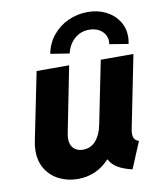

<svg xmlns="http://www.w3.org/2000/svg" viewBox="-85 -825 757 902"><g transform="rotate(-10 293.5 -374.5)"><path d="M40 -155.8Q40 -179.2 44.9 -202.1L110.4 -525.4H265.6L203.1 -210Q200.7 -199.2 200.7 -185.5Q200.7 -155.8 217.5 -139.6Q234.4 -123.5 261.7 -123.5Q298.8 -123.5 322.8 -151.1Q346.7 -178.7 355.5 -223.1L416.5 -525.4H572.3L502.4 -176.8Q500.5 -167 500.5 -156.7Q500.5 -141.1 507.1 -131.8Q513.7 -122.6 526.9 -118.7L474.1 7.8Q387.7 -12.2 367.2 -58.1H364.3Q335.4 -26.4 297.4 -9.3Q259.3 7.8 214.4 7.8Q167 7.8 127.2 -11.5Q87.4 -30.8 63.7 -67.6Q40 -104.5 40 -155.8ZM469.7 -604Q469.7 -622.1 459.7 -638.2Q449.7 -654.3 430.7 -664.1Q411.6 -673.8 385.3 -673.8Q357.9 -673.8 335.4 -661.1Q313 -648.4 298.1 -627Q283.2 -605.5 277.8 -579.6L187.5 -593.8Q196.8 -642.6 226.8 -679.7Q256.8 -716.8 300.8 -736.8Q344.7 -756.8 394.5 -756.8Q441.4 -756.8 479.7 -738Q518.1 -719.2 540 -685.8Q562 -652.3 562 -610.4Q562 -594.2 558.1 -575.7L468.3 -590.3Q469.7 -597.2 469.7 -604Z"/></g></svg>

Font: Reddit Sans Fudge ExBold Italic
Style: Regular
Weight: 800
Italic angle: -11.25°
Designer: Stephen Hutchings
Version: Version 1.013